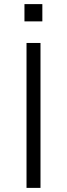

<svg xmlns="http://www.w3.org/2000/svg" viewBox="-20 -914 326 934"><path d="M109 0V-705H177V0ZM99 -810V-894H186V-810Z"/></svg>

Font: Nunito Sans 8pt Light
Style: Regular
Weight: 300
Version: Version 3.101;gftools[0.9.27]